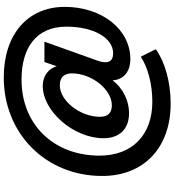

<svg xmlns="http://www.w3.org/2000/svg" viewBox="28 -776 951 1048"><g transform="rotate(-90 504.0 -252.5)"><path d="M462 203C581 203 691 171 759 122L718 40C660 78 570 103 472 103C290 103 178 -8 178 -185C178 -436 348 -611 593 -611C765 -611 882 -532 882 -366C882 -218 821 -111 737 -111C690 -111 677 -141 696 -195L800 -486H689L666 -419C653 -464 613 -494 562 -495C422 -498 273 -327 273 -164C273 -76 324 -24 410 -24C477 -24 546 -57 589 -114C592 -56 634 -17 705 -17C867 -17 990 -172 990 -375C990 -577 840 -708 605 -708C298 -708 67 -478 67 -171C67 55 219 203 462 203ZM453 -118C412 -118 390 -139 390 -183C390 -291 477 -402 562 -402C604 -402 627 -380 627 -336C627 -228 539 -118 453 -118Z"/></g></svg>

Font: Ronzino Medium
Style: Italic
Weight: 500
Italic angle: -7.99998°
Designer: Nunzio Mazzaferro
Foundry: Collletttivo
Version: Version 1.000;Glyphs 3.3 (3337)